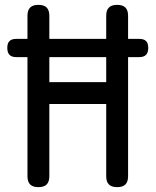

<svg xmlns="http://www.w3.org/2000/svg" viewBox="-20 -760 640 790"><path d="M417 -332H183V-35Q183 -12 172 -1Q161 10 138 10Q115 10 104 -1Q93 -12 93 -35V-525H47Q28 -525 19 -534.5Q10 -544 10 -563Q10 -582 19 -591Q28 -600 47 -600H93V-695Q93 -718 104 -729Q115 -740 138 -740Q161 -740 172 -729Q183 -718 183 -695V-600H417V-695Q417 -718 428 -729Q439 -740 462 -740Q485 -740 496 -729Q507 -718 507 -695V-600H553Q572 -600 581 -591Q590 -582 590 -563Q590 -544 581 -534.5Q572 -525 553 -525H507V-35Q507 -12 496 -1Q485 10 462 10Q439 10 428 -1Q417 -12 417 -35ZM183 -525V-422H417V-525Z"/></svg>

Font: Maple Mono Normal
Style: Regular
Weight: 400
Monospace: yes
Designer: subframe7536
Version: Version 7.000